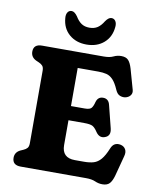

<svg xmlns="http://www.w3.org/2000/svg" viewBox="-100 -1000 889 1094"><g transform="rotate(10 345.0 -453.0)"><path d="M44 -657Q44 -700 93 -700H450Q484 -700 504.5 -710Q525 -720 548 -720Q576 -720 589.5 -705.2Q603 -690.5 612.5 -658L645.5 -541Q650.5 -522.5 639.8 -509Q629 -495.5 610 -492Q594.5 -489.5 579.2 -495.8Q564 -502 554 -524Q537 -563.5 519.5 -581.8Q502 -600 481.5 -605Q461 -610 434 -610H315V-389.5H395Q424 -389.5 433.2 -400.8Q442.5 -412 448.5 -436.5Q457.5 -467.5 486.5 -468Q519.5 -468.5 527.5 -433.5L560 -304Q571 -260 534.5 -248.5Q505 -238.5 484 -269Q469 -292 455.2 -299.8Q441.5 -307.5 405.5 -307.5H315V-164Q315 -90 390.5 -90H443.5Q476 -90 499 -97Q522 -104 540.5 -125.5Q559 -147 576.5 -190Q592 -229.5 632 -221.5Q652 -217 661 -201Q670 -185 663.5 -161.5L632.5 -44Q623.5 -11.5 609.8 3.5Q596 18.5 568 18.5Q545.5 18.5 525 9.2Q504.5 0 470.5 0H93Q44 0 44 -43Q44 -74.5 74 -89.5L92 -97.5Q105 -103 113 -112Q121 -121 121 -140.5V-559.5Q121 -579 113 -588Q105 -597 92 -602.5L74 -610.5Q44 -625.5 44 -657ZM340.5 -847.5Q368.5 -847.5 387.5 -860.2Q406.5 -873 422 -899Q439 -923.5 455.5 -923.5Q471 -923.5 479.2 -910.8Q487.5 -898 485.5 -877.5Q480.5 -819 441 -784.5Q401.5 -750 340.5 -750Q280 -750 240.2 -784.5Q200.5 -819 196 -877.5Q194 -898 202 -910.8Q210 -923.5 225.5 -923.5Q242 -923.5 259.5 -899Q275 -873 294 -860.2Q313 -847.5 340.5 -847.5Z"/></g></svg>

Font: Fraunces 9pt S100
Style: Bold
Weight: 700
Version: Version 1.000; ttfautohint (v1.8.3)